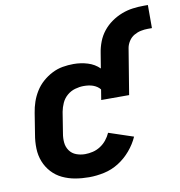

<svg xmlns="http://www.w3.org/2000/svg" viewBox="-83 -817 847 901"><g transform="rotate(-10 340.5 -366.0)"><path d="M270 8Q236 8 204 2.5Q172 -3 143.5 -16.5Q115 -30 94 -53Q73 -76 61.5 -105Q50 -134 49 -167.5Q48 -201 54 -234L70 -334Q74 -360 82.5 -385Q91 -410 105.5 -433.5Q120 -457 141 -475.5Q162 -494 186.5 -506.5Q211 -519 237 -523.5Q263 -528 289 -528Q324 -528 356.5 -518Q389 -508 412 -485L424 -558Q428 -584 438 -610Q448 -636 465.5 -658Q483 -680 506.5 -696.5Q530 -713 556 -723Q582 -733 608.5 -736.5Q635 -740 661 -740H681V-630H661Q645 -630 628 -626.5Q611 -623 595.5 -614Q580 -605 570 -589.5Q560 -574 557 -558L521 -339H388L396 -388Q390 -396 381 -402Q372 -408 362 -411.5Q352 -415 341 -416.5Q330 -418 318 -418Q298 -418 277 -412Q256 -406 239 -391.5Q222 -377 213 -357Q204 -337 200 -316L184 -216Q180 -194 182 -172.5Q184 -151 196 -134Q208 -117 228 -109.5Q248 -102 270 -102Q288 -102 307 -106.5Q326 -111 343 -122Q360 -133 372.5 -148.5Q385 -164 393 -182L510 -143Q495 -109 469.5 -79Q444 -49 411.5 -28.5Q379 -8 342 0Q305 8 270 8Z"/></g></svg>

Font: Iosevka SS04 XBd Ex
Style: Italic
Weight: 800
Width: 7
Italic angle: -9°
Monospace: yes
Designer: Belleve Invis
Foundry: Belleve Invis
Version: Version 19.0.0; ttfautohint (v1.8.4)